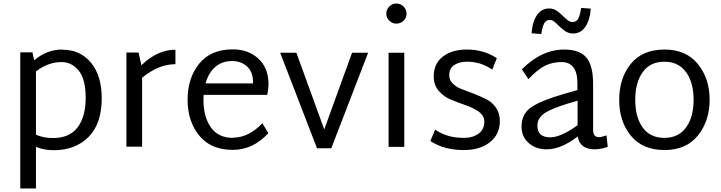

<svg xmlns="http://www.w3.org/2000/svg" viewBox="-20 -833 4092 1089"><path d="M334 -552 335 -551Q435 -551 496 -477.5Q557 -404 557 -276Q557 -131 482 -56Q407 19 284 19Q229 19 184 0V236H95V-536H164L174 -491Q245 -552 334 -552ZM280 -50Q375 -50 420.5 -111Q466 -172 466 -278Q466 -384 426.5 -432.5Q387 -481 329 -481Q253 -481 184 -428V-69Q227 -50 280 -50Z M975 -551V-469Q880 -469 786 -392V-1H697V-535H766L782 -463Q873 -551 975 -551Z M1301 -51V-52Q1390 -52 1468 -134L1502 -78Q1416 17 1300 17Q1176 17 1110 -64Q1044 -145 1044 -267Q1044 -391 1110 -472Q1176 -553 1300 -553Q1389 -553 1446 -500Q1503 -447 1503 -355Q1503 -332 1496 -295H1135Q1134 -286 1134 -268Q1134 -169 1176.5 -110Q1219 -51 1301 -51ZM1297 -487H1298Q1239 -487 1200.5 -453Q1162 -419 1146 -360H1415V-368Q1415 -426 1380.5 -456.5Q1346 -487 1297 -487Z M1977 -534H2068L1859 8H1778L1569 -534H1661L1819 -99Z M2228 -699Q2205 -699 2188 -715.5Q2171 -732 2171 -755Q2171 -779 2188 -796Q2205 -813 2228 -813Q2252 -813 2269 -796Q2286 -779 2286 -755Q2286 -732 2269 -715.5Q2252 -699 2228 -699ZM2184 0V-534H2273V0Z M2610 18Q2499 18 2421 -33L2448 -98Q2515 -51 2610 -51Q2662 -51 2694.5 -75Q2727 -99 2727 -143Q2727 -176 2697.5 -198Q2668 -220 2626 -234.5Q2584 -249 2541.5 -266Q2499 -283 2469.5 -316.5Q2440 -350 2440 -399Q2440 -473 2492.5 -512.5Q2545 -552 2628 -552Q2724 -552 2798 -503L2772 -438Q2708 -483 2630 -483Q2584 -483 2556 -464Q2528 -445 2528 -406Q2528 -378 2549.5 -357.5Q2571 -337 2602.5 -326Q2634 -315 2671.5 -300Q2709 -285 2740.5 -269Q2772 -253 2793.5 -221.5Q2815 -190 2815 -146Q2815 -71 2759 -26.5Q2703 18 2610 18Z M3098 -720Q3078 -720 3067.5 -702Q3057 -684 3050 -640L2995 -644Q3000 -711 3026 -748Q3052 -785 3095 -785Q3124 -785 3147 -765.5Q3170 -746 3189.5 -727Q3209 -708 3228 -708Q3248 -708 3259 -726.5Q3270 -745 3276 -788L3331 -784Q3326 -719 3300 -681Q3274 -643 3231 -643Q3201 -643 3177 -662.5Q3153 -682 3134.5 -701Q3116 -720 3098 -720ZM3420 -65 3427 0Q3390 13 3355 14Q3268 14 3257 -59Q3162 14 3081 14Q3018 14 2978 -22.5Q2938 -59 2938 -114Q2938 -188 2995 -226Q3052 -264 3181 -301L3255 -322V-361Q3255 -481 3164 -481Q3114 -481 3072 -460.5Q3030 -440 2977 -384L2940 -440Q3052 -552 3181 -552Q3267 -552 3305.5 -507Q3344 -462 3344 -357V-96Q3344 -55 3377 -55Q3392 -55 3420 -65ZM3028 -120Q3028 -54 3101 -54Q3161 -54 3256 -123V-262L3199 -245Q3104 -216 3066 -189Q3028 -162 3028 -120Z M3749 18Q3625 18 3558.5 -63Q3492 -144 3492 -266Q3492 -390 3558 -471Q3624 -552 3749 -552Q3872 -552 3938.5 -469.5Q4005 -387 4005 -268Q4005 -147 3938.5 -64.5Q3872 18 3749 18ZM3914 -267Q3914 -365 3871 -424Q3828 -483 3748 -483Q3668 -483 3625.5 -424Q3583 -365 3583 -267Q3583 -168 3625.5 -109.5Q3668 -51 3748 -51Q3828 -51 3871 -109.5Q3914 -168 3914 -267Z"/></svg>

Font: Martel Sans
Style: Regular
Weight: 400
Designer: Dan Reynolds and Mathieu Réguer
Foundry: Dan Reynolds and Mathieu Réguer
Version: Version 1.001;PS 001.001;hotconv 1.0.70;makeotf.lib2.5.58329